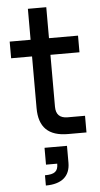

<svg xmlns="http://www.w3.org/2000/svg" viewBox="-61 -697 516 988"><g transform="rotate(-5 197.5 -203.0)"><path d="M272 0H367V-86H277C237 -86 217 -106 217 -146V-414H367V-500H217V-660H122V-500H14V-414H122V-147C122 -48 171 0 272 0ZM135 201V254C217 254 261 217 261 147V60H145V147H203C203 187 185 201 135 201Z"/></g></svg>

Font: Uncut Sans Medium
Style: Regular
Weight: 500
Designer: Kasper Nordkvist
Foundry: UNCUT.wtf
Version: Version 1.304;Glyphs 3.2 (3246)